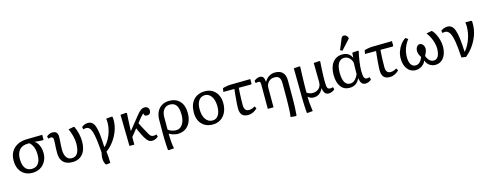

<svg xmlns="http://www.w3.org/2000/svg" viewBox="-28 -1790 7649 3003"><g transform="rotate(-15 3797.0 -288.5)"><path d="M285 14Q212 14 158 -18Q104 -50 75 -108.5Q46 -167 46 -247Q46 -330 81 -389.5Q116 -449 180.5 -482.5Q245 -516 335 -517L583 -521V-443L571 -436L437 -446V-444Q464 -433 485 -402Q506 -371 518 -329Q530 -287 530 -241Q530 -167 498.5 -109Q467 -51 412 -18.5Q357 14 285 14ZM289 -48Q359 -48 396 -97Q433 -146 433 -238Q433 -381 354 -446H331Q242 -446 194.5 -394.5Q147 -343 147 -247Q147 -150 183.5 -99Q220 -48 289 -48Z M932 14Q835 14 784.5 -37.5Q734 -89 734 -189Q734 -240 736 -272Q738 -304 740 -332.5Q742 -361 742 -400Q742 -446 702 -446Q680 -446 660 -438L650 -476Q693 -516 744 -516Q831 -516 831 -426Q831 -385 828.5 -356.5Q826 -328 823.5 -298Q821 -268 821 -220Q821 -137 851.5 -92.5Q882 -48 938 -48Q1002 -48 1032.5 -100Q1063 -152 1063 -260Q1063 -309 1047.5 -371.5Q1032 -434 1004 -497L1091 -514L1103 -507Q1130 -449 1144.5 -385Q1159 -321 1159 -260Q1159 -130 1099 -58Q1039 14 932 14Z M1425 186Q1400 146 1396 99Q1392 52 1408 -17Q1399 -143 1387.5 -226.5Q1376 -310 1360.5 -358Q1345 -406 1323 -426Q1301 -446 1269 -446Q1258 -446 1227 -438L1217 -476Q1234 -494 1262 -505Q1290 -516 1318 -516Q1358 -516 1385.5 -495Q1413 -474 1430.5 -425.5Q1448 -377 1457.5 -294Q1467 -211 1471 -87H1477Q1520 -128 1552 -186Q1584 -244 1602 -310.5Q1620 -377 1620 -442Q1620 -461 1618.5 -477Q1617 -493 1615 -507L1707 -514L1719 -507Q1721 -496 1721.5 -480.5Q1722 -465 1722 -449Q1722 -368 1692 -285Q1662 -202 1609 -129.5Q1556 -57 1486 -7Q1491 27 1494.5 79Q1498 131 1498 178Q1451 188 1425 186Z M2226 14Q2188 14 2164 -4Q2140 -22 2110 -72Q2100 -88 2084 -119Q2068 -150 2053 -183.5Q2038 -217 2029 -239L1935 -122V0H1856L1847 -507L1939 -514L1951 -507Q1947 -433 1943 -366.5Q1939 -300 1937 -218L2109 -432Q2151 -484 2179 -502.5Q2207 -521 2241 -521Q2271 -521 2289.5 -502.5Q2308 -484 2308 -454Q2308 -423 2291.5 -406Q2275 -389 2244 -389Q2199 -389 2199 -433Q2192 -433 2176 -417.5Q2160 -402 2138 -375L2084 -308Q2095 -283 2117 -241Q2139 -199 2185 -117Q2205 -80 2221 -68Q2237 -56 2265 -56Q2285 -56 2311 -64L2321 -26Q2302 -8 2276.5 3Q2251 14 2226 14Z M2433 223 2421 216Q2418 179 2415.5 134.5Q2413 90 2411.5 47.5Q2410 5 2410 -27L2411 -273Q2411 -348 2439 -404Q2467 -460 2518 -490.5Q2569 -521 2637 -521Q2747 -521 2809 -452.5Q2871 -384 2871 -261Q2871 -177 2842 -115Q2813 -53 2760 -19.5Q2707 14 2635 14Q2604 14 2564.5 2Q2525 -10 2500 -26H2498Q2498 39 2503.5 104Q2509 169 2519 216ZM2626 -48Q2691 -48 2730.5 -106Q2770 -164 2770 -260Q2770 -363 2736.5 -412.5Q2703 -462 2632 -462Q2570 -462 2534 -416.5Q2498 -371 2498 -292V-93Q2515 -75 2553.5 -61.5Q2592 -48 2626 -48Z M3202 14Q3129 14 3075.5 -17.5Q3022 -49 2992.5 -106Q2963 -163 2963 -241Q2963 -372 3030.5 -446.5Q3098 -521 3216 -521Q3286 -521 3337.5 -489Q3389 -457 3418 -400Q3447 -343 3447 -266Q3447 -182 3416.5 -119Q3386 -56 3331 -21Q3276 14 3202 14ZM3216 -48Q3277 -48 3311 -99.5Q3345 -151 3345 -242Q3345 -308 3326.5 -357.5Q3308 -407 3275.5 -434.5Q3243 -462 3200 -462Q3136 -462 3100 -411.5Q3064 -361 3064 -271Q3064 -168 3105 -108Q3146 -48 3216 -48Z M3778 14Q3710 14 3678.5 -21.5Q3647 -57 3647 -133Q3647 -154 3649.5 -191.5Q3652 -229 3655.5 -274Q3659 -319 3663.5 -362Q3668 -405 3672 -436H3493L3503 -495Q3519 -500 3541 -504.5Q3563 -509 3585.5 -512.5Q3608 -516 3622 -516L3952 -521V-443L3940 -436H3743Q3740 -407 3737.5 -359Q3735 -311 3733.5 -257.5Q3732 -204 3732 -160Q3732 -59 3808 -59Q3858 -59 3905 -91L3927 -55Q3896 -23 3856.5 -4.5Q3817 14 3778 14Z M4492 223 4407 216Q4414 170 4418 92.5Q4422 15 4422 -70V-321Q4422 -391 4399 -420Q4376 -449 4320 -449Q4263 -449 4226 -410Q4189 -371 4189 -310V0H4096V-397Q4096 -425 4088.5 -435.5Q4081 -446 4061 -446Q4042 -446 4019 -438L4009 -476Q4028 -494 4053.5 -505Q4079 -516 4103 -516Q4139 -516 4156.5 -493.5Q4174 -471 4178 -418H4181Q4210 -468 4254 -494.5Q4298 -521 4352 -521Q4432 -521 4473.5 -477.5Q4515 -434 4515 -350V-70Q4515 10 4512.5 76Q4510 142 4504 216Z M4681 223 4669 216Q4666 180 4663.5 132Q4661 84 4659.5 35Q4658 -14 4658 -51Q4658 -68 4657.5 -106Q4657 -144 4656.5 -194.5Q4656 -245 4655.5 -298Q4655 -351 4654.5 -397Q4654 -443 4653.5 -473Q4653 -503 4653 -507L4745 -514L4757 -507Q4754 -449 4751.5 -376.5Q4749 -304 4747.5 -230Q4746 -156 4746 -90Q4760 -77 4786 -67.5Q4812 -58 4837 -58Q4903 -58 4941.5 -95.5Q4980 -133 4980 -197Q4980 -206 4979.5 -238.5Q4979 -271 4978.5 -314Q4978 -357 4977.5 -399Q4977 -441 4976.5 -471Q4976 -501 4976 -507L5068 -514L5080 -507Q5076 -444 5073.5 -399Q5071 -354 5069.5 -320Q5068 -286 5067.5 -256Q5067 -226 5067 -191Q5067 -135 5071.5 -106Q5076 -77 5089 -66.5Q5102 -56 5126 -56Q5139 -56 5169 -64L5179 -26Q5162 -9 5135 2.5Q5108 14 5085 14Q5044 14 5022.5 -10.5Q5001 -35 4992 -93H4989Q4969 -43 4929.5 -14.5Q4890 14 4840 14Q4783 14 4748 -23H4746Q4746 36 4751 91.5Q4756 147 4766 215Z M5417 14Q5328 14 5277.5 -55.5Q5227 -125 5227 -247Q5227 -374 5285 -447.5Q5343 -521 5443 -521Q5550 -521 5592 -428H5594L5600 -507L5692 -514L5704 -507Q5684 -422 5672.5 -339Q5661 -256 5661 -194Q5661 -118 5674 -88.5Q5687 -59 5721 -59Q5727 -59 5737.5 -61Q5748 -63 5763 -67L5773 -26Q5755 -8 5729 3Q5703 14 5678 14Q5638 14 5617.5 -10.5Q5597 -35 5586 -93H5583Q5535 14 5417 14ZM5447 -48Q5526 -48 5578 -165Q5578 -182 5578.5 -215.5Q5579 -249 5580 -285.5Q5581 -322 5582 -347Q5570 -399 5535.5 -430.5Q5501 -462 5455 -462Q5394 -462 5361 -409Q5328 -356 5328 -255Q5328 -48 5447 -48ZM5460 -576 5425 -594 5492 -757Q5502 -781 5512.5 -790.5Q5523 -800 5541 -800Q5581 -800 5604 -749V-735Z M6072 14Q6004 14 5972.5 -21.5Q5941 -57 5941 -133Q5941 -154 5943.5 -191.5Q5946 -229 5949.5 -274Q5953 -319 5957.5 -362Q5962 -405 5966 -436H5787L5797 -495Q5813 -500 5835 -504.5Q5857 -509 5879.5 -512.5Q5902 -516 5916 -516L6246 -521V-443L6234 -436H6037Q6034 -407 6031.5 -359Q6029 -311 6027.5 -257.5Q6026 -204 6026 -160Q6026 -59 6102 -59Q6152 -59 6199 -91L6221 -55Q6190 -23 6150.5 -4.5Q6111 14 6072 14Z M6490 14Q6435 14 6394 -15.5Q6353 -45 6330 -98.5Q6307 -152 6307 -223Q6307 -281 6326.5 -336.5Q6346 -392 6380.5 -438.5Q6415 -485 6461 -514L6501 -487Q6406 -366 6406 -215Q6406 -141 6432.5 -99.5Q6459 -58 6507 -58Q6582 -58 6622 -163Q6601 -198 6592.5 -221.5Q6584 -245 6584 -268Q6584 -309 6604 -336Q6624 -363 6652 -363Q6682 -363 6703 -335.5Q6724 -308 6724 -268Q6724 -249 6714 -222Q6704 -195 6686 -163Q6725 -58 6801 -58Q6848 -58 6873.5 -102.5Q6899 -147 6899 -230Q6899 -272 6886 -320.5Q6873 -369 6850.5 -415Q6828 -461 6798 -497L6885 -514L6897 -507Q6925 -477 6947 -431.5Q6969 -386 6982 -335Q6995 -284 6995 -236Q6995 -161 6972 -104.5Q6949 -48 6907 -17Q6865 14 6809 14Q6756 14 6715 -15Q6674 -44 6656 -95H6653Q6644 -65 6619 -40Q6594 -15 6560.5 -0.5Q6527 14 6490 14Z M7301 18 7229 7Q7220 -161 7202.5 -260Q7185 -359 7156.5 -402.5Q7128 -446 7083 -446Q7064 -446 7043 -438L7033 -476Q7050 -493 7080.5 -504.5Q7111 -516 7137 -516Q7179 -516 7207.5 -494Q7236 -472 7254.5 -421Q7273 -370 7284 -283.5Q7295 -197 7300 -68H7305Q7367 -142 7401.5 -240.5Q7436 -339 7436 -439Q7436 -476 7430 -507H7522L7536 -501Q7538 -493 7538 -483.5Q7538 -474 7538 -449Q7538 -364 7509 -279Q7480 -194 7427 -117.5Q7374 -41 7301 18Z"/></g></svg>

Font: Text Regular
Style: Regular
Weight: 400
Designer: Latin by Veronika Burian and Jose Scaglione. Greek by Irene Vlachou. Cyrillic by Vera Evstafieva.
Foundry: TypeTogether
Version: Version 3.002